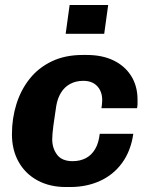

<svg xmlns="http://www.w3.org/2000/svg" viewBox="-20 -742 602 772"><path d="M245 10Q180 10 131 -16.5Q82 -43 55 -91Q28 -139 28 -202Q28 -266 46 -323.5Q64 -381 99.5 -425.5Q135 -470 188.5 -495.5Q242 -521 312 -521H329Q391 -521 436.5 -499Q482 -477 507.5 -436.5Q533 -396 533 -341Q533 -333 533 -324.5Q533 -316 531 -307H388Q389 -315 390 -323Q391 -331 391 -339Q391 -374 371 -395.5Q351 -417 315 -417Q285 -417 262 -404.5Q239 -392 225 -369Q211 -346 206 -315Q199 -271 194.5 -236Q190 -201 190 -182Q190 -146 209.5 -120Q229 -94 272 -94Q302 -94 325 -106Q348 -118 362.5 -142.5Q377 -167 381 -204H516Q506 -135 471 -87Q436 -39 382 -14.5Q328 10 262 10ZM244 -606 260 -722H415L399 -606Z"/></svg>

Font: Chivo Medium
Style: Bold Italic
Weight: 700
Italic angle: -8.05°
Version: Version 2.002